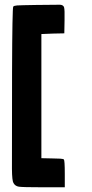

<svg xmlns="http://www.w3.org/2000/svg" viewBox="-20 -789 387 812"><path d="M132 -768Q183 -769 234 -769Q248 -768 251 -758Q254 -748 253 -703L252 -648L204 -647L155 -645V-383V-120L200 -119Q244 -119 250 -115Q254 -111 254 -54V3H156Q75 3 59.5 0.5Q44 -2 37 -15Q31 -24 30.5 -75Q30 -126 31 -489Q32 -756 36 -761Q39 -765 52.5 -766Q66 -767 132 -768Z"/></svg>

Font: FoundationOne
Style: Medium
Weight: 500
Version: Version 0.4